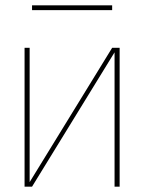

<svg xmlns="http://www.w3.org/2000/svg" viewBox="-20 -699 540 719"><path d="M72 0V-520H91V-17L400 -520H428V0H409V-503L100 0ZM100 -661V-679H400V-661Z"/></svg>

Font: Iosevka Curly Thin
Style: Regular
Weight: 100
Monospace: yes
Designer: Belleve Invis
Foundry: Belleve Invis
Version: Version 22.1.2; ttfautohint (v1.8.4)